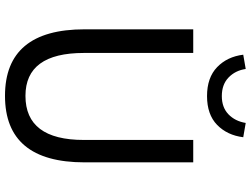

<svg xmlns="http://www.w3.org/2000/svg" viewBox="-136 -844 994 761"><g transform="rotate(90 360.5 -464.0)"><path d="M96.7 -302.7V-733.4H190.4V-299.8Q190.4 -68.4 360.4 -68.4Q535.2 -68.4 535.2 -299.8V-733.4H624V-302.7Q624 12.7 360.4 12.7Q96.7 12.7 96.7 -302.7ZM197.3 -931.6 253.9 -941.4Q259.8 -900.4 287.6 -873.5Q315.4 -846.7 361.3 -846.7Q406.2 -846.7 433.6 -873Q460.9 -899.4 467.8 -941.4L524.4 -931.6Q516.6 -868.2 475.6 -828.1Q434.6 -788.1 361.3 -788.1Q288.1 -788.1 246.6 -828.1Q205.1 -868.2 197.3 -931.6Z"/></g></svg>

Font: GenYoGothic TW TTF Regular
Style: Regular
Weight: 400
Version: Version 1.300